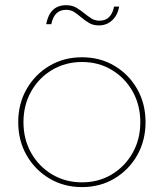

<svg xmlns="http://www.w3.org/2000/svg" viewBox="-20 -722 641 751"><path d="M446.3 -696.3Q439.9 -662.1 418.5 -642.3Q397 -622.6 366.7 -622.6Q344.7 -622.6 328.9 -631.8Q313 -641.1 296.9 -654.8Q283.7 -666 270.3 -674.8Q256.8 -683.6 238.3 -683.6Q191.9 -683.6 180.7 -627.4H160.6Q174.8 -701.7 238.3 -701.7Q262.7 -701.7 279.5 -691.4Q296.4 -681.2 310.5 -669.4Q323.7 -658.7 337.4 -649.9Q351.1 -641.1 369.6 -641.1Q415 -641.1 426.3 -696.3ZM300.8 9.8Q230 9.8 173.6 -23.7Q117.2 -57.1 84.2 -114.5Q51.3 -171.9 51.3 -244.1Q51.3 -316.4 84.2 -373.8Q117.2 -431.2 173.6 -464.6Q230 -498 300.8 -498Q371.6 -498 427.7 -464.6Q483.9 -431.2 516.6 -373.8Q549.3 -316.4 549.3 -244.1Q549.3 -172.4 516.6 -114.7Q483.9 -57.1 427.7 -23.7Q371.6 9.8 300.8 9.8ZM300.8 -8.8Q365.7 -8.8 417.2 -39.8Q468.8 -70.8 498.8 -124Q528.8 -177.2 528.8 -244.1Q528.8 -311 498.8 -364.3Q468.8 -417.5 417.2 -448.5Q365.7 -479.5 300.8 -479.5Q235.8 -479.5 183.8 -448.5Q131.8 -417.5 101.8 -364.3Q71.8 -311 71.8 -244.1Q71.8 -177.2 101.8 -124Q131.8 -70.8 183.8 -39.8Q235.8 -8.8 300.8 -8.8Z"/></svg>

Font: Kumbh Sans Thin
Style: Regular
Weight: 250
Version: Version 1.004